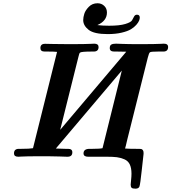

<svg xmlns="http://www.w3.org/2000/svg" viewBox="-20 -951 1040 1165"><path d="M64.9 -20Q64.9 -46.9 92.8 -47.9H109.9Q160.6 -47.9 180.2 -51.8L326.2 -636.2Q308.1 -638.2 271 -638.2H251Q225.1 -638.2 225.1 -659.2Q225.1 -685.1 252.9 -685.1H256.8Q258.8 -685.1 304 -684.1Q349.1 -683.1 398.9 -683.1Q447.8 -683.1 482.9 -683.6Q518.1 -684.1 533.4 -685.1Q548.8 -686 551.8 -686Q577.6 -686 578.1 -666Q578.1 -639.2 550.8 -638.2H537.1Q473.1 -638.2 465.8 -631.8Q460.9 -628.9 456.1 -606.9L345.2 -163.1L746.1 -637.2Q728 -638.2 691.9 -638.2H672.9Q646 -638.2 646 -659.2Q646 -675.3 655.5 -680.7Q665 -686 684.1 -686Q688 -686 722.9 -684.6Q757.8 -683.1 824.2 -683.1Q873 -683.1 907 -683.6Q940.9 -684.1 956.1 -685.1Q971.2 -686 974.1 -686Q1000 -686 1000 -666Q1000 -639.2 973.1 -638.2H939.9Q897 -638.2 890.4 -634Q883.8 -629.9 877 -602.1L752 -103Q742.2 -59.1 738.8 -49.8Q760.7 -47.9 806.2 -47.9H823.2Q832 -47.9 836.9 -46.9Q841.8 -45.9 846.4 -40.5Q851.1 -35.2 851.1 -23.9V-17.1Q846.2 24.9 839.8 85Q831.1 166 826.4 179.9Q821.8 193.8 801.8 193.8Q784.7 193.8 778.8 188.5Q772.9 183.1 772.9 169.9Q772.9 164.1 775.4 141.6Q777.8 119.1 777.8 103Q777.8 67.9 767.3 46.4Q756.8 24.9 734.4 15.4Q711.9 5.9 689 2.9Q666 0 627.9 0H514.2Q487.3 0 486.8 -20Q486.8 -47.9 523.9 -47.9H542Q585.9 -47.9 602.1 -51.8L719.2 -522.9L318.8 -49.8Q356.9 -47.9 376 -47.9H393.1Q418.9 -47.9 418.9 -26.9Q418.9 0 390.1 0H386.2Q381.3 0 342.8 -1.5Q304.2 -2.9 271 -2.9H214.8Q178.7 -2.9 151.4 -2.4Q124 -2 109.6 -1Q95.2 0 90.8 0Q64.9 0 64.9 -20ZM484.9 -829.1Q484.9 -846.2 491.5 -867.2Q498 -888.2 519 -909.7Q540 -931.2 571.8 -931.2Q595.7 -931.2 612.3 -915.5Q628.9 -899.9 628.9 -875Q628.9 -824.2 570.8 -798.8Q601.6 -794.9 642.1 -794.9Q705.1 -794.9 740 -805.4Q774.9 -815.9 781.5 -828.4Q788.1 -840.8 793.9 -851.3Q799.8 -861.8 811 -861.8Q828.1 -861.8 828.1 -844.2Q828.1 -836.4 824 -825.7Q819.8 -814.9 806.9 -800Q793.9 -785.2 773.9 -773.2Q753.9 -761.2 717.5 -752.7Q681.2 -744.1 633.8 -744.1Q550.8 -744.1 517.8 -770Q484.9 -795.9 484.9 -829.1Z"/></svg>

Font: CMU Serif
Style: BoldItalic
Weight: 700
Italic angle: -14.04°
Version: Version 0.7.0